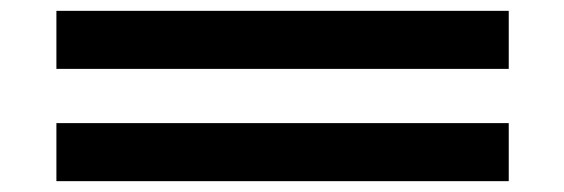

<svg xmlns="http://www.w3.org/2000/svg" viewBox="-20 -493 1040 354"><path d="M84 -366H918V-473H84ZM84 -159H918V-266H84Z"/></svg>

Font: Inconsolata UltraExpanded
Style: Bold
Weight: 700
Width: 9
Monospace: yes
Designer: Raph Levien, Cyreal, Brenton Simpson
Foundry: Raph Levien, Cyreal, Google
Version: Version 3.100